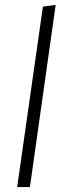

<svg xmlns="http://www.w3.org/2000/svg" viewBox="-20 -763 267 783"><path d="M207 -743 102 0H50L155 -736Z"/></svg>

Font: Fira Sans Extra Condensed Light
Style: Italic
Weight: 300
Width: 3
Italic angle: -8°
Designer: Carrois Corporate & Edenspiekermann AG
Foundry: Carrois Corporate GbR & Edenspiekermann AG
Version: Version 4.203